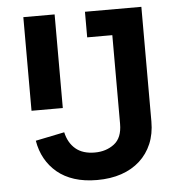

<svg xmlns="http://www.w3.org/2000/svg" viewBox="-51 -747 756 807"><g transform="rotate(-5 326.5 -343.5)"><path d="M575 -698V-214Q575 -162 557.5 -120.5Q540 -79 507.5 -49.5Q475 -20 429.5 -4.5Q384 11 327 11Q273 11 231 -2.5Q189 -16 159 -41Q129 -66 110 -100Q91 -134 84 -176L206 -201Q216 -156 246 -130.5Q276 -105 327 -105Q375 -105 409 -131Q443 -157 443 -216V-590H337V-698ZM77 -698H209V-303H77Z"/></g></svg>

Font: IBM Plex Sans Thai SemiBold
Style: Regular
Weight: 600
Designer: Mike Abbink, Paul van der Laan, Pieter van Rosmalen, Ben Mitchell, Mark Frömberg
Foundry: Bold Monday
Version: Version 1.1